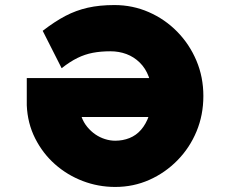

<svg xmlns="http://www.w3.org/2000/svg" viewBox="-20 -730 912 760"><path d="M436 10Q369 10 307.5 -13.5Q246 -37 197.5 -80Q149 -123 119 -182.5Q89 -242 86 -313V-421H724L733 -267H303Q311 -245 325.5 -227.5Q340 -210 357.5 -198Q375 -186 395.5 -179.5Q416 -173 436 -173Q466 -173 492.5 -183.5Q519 -194 538.5 -216.5Q558 -239 569.5 -272Q581 -305 581 -351Q581 -394 568.5 -427Q556 -460 533 -482.5Q510 -505 480.5 -516Q451 -527 417 -527Q379 -527 347.5 -521Q316 -515 286.5 -500.5Q257 -486 224 -460L149 -608Q197 -645 239 -667Q281 -689 327.5 -699.5Q374 -710 433 -710Q505 -710 569 -682Q633 -654 681.5 -604.5Q730 -555 757.5 -490Q785 -425 785 -350Q785 -275 758 -210Q731 -145 682.5 -95.5Q634 -46 571 -18Q508 10 436 10Z"/></svg>

Font: Lexend Giga ExtraBold
Style: Regular
Weight: 800
Designer: Bonnie Shaver-Troup, Thomas Jockin
Foundry: Lexend
Version: Version 1.007